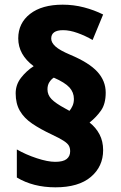

<svg xmlns="http://www.w3.org/2000/svg" viewBox="-20 -787 517 821"><path d="M47 -388Q47 -425 70 -454.5Q93 -484 124 -504Q58 -553 58 -623Q58 -688 108.5 -727.5Q159 -767 248 -767Q295 -767 339 -755.5Q383 -744 421 -725L376 -616Q345 -634 311.5 -646Q278 -658 250 -658Q199 -658 199 -622Q199 -605 217 -588.5Q235 -572 280 -553Q361 -519 396.5 -480Q432 -441 432 -391Q432 -343 412 -314.5Q392 -286 363 -263Q390 -242 405.5 -212.5Q421 -183 421 -145Q421 -75 368.5 -30.5Q316 14 217 14Q122 14 52 -28V-148Q90 -126 137 -110.5Q184 -95 216 -95Q250 -95 265 -107Q280 -119 280 -140Q280 -154 274.5 -164Q269 -174 252 -185Q235 -196 201 -212Q152 -235 117.5 -258.5Q83 -282 65 -313Q47 -344 47 -388ZM183 -405Q183 -381 200.5 -363Q218 -345 259 -323L277 -313Q284 -321 290 -334Q296 -347 296 -364Q296 -392 277 -413Q258 -434 210 -455Q199 -448 191 -435.5Q183 -423 183 -405Z"/></svg>

Font: Noto Sans Khmer UI SemiCondensed Black
Style: Regular
Weight: 900
Width: 4
Designer: Danh Hong and the Monotype Design Team
Foundry: Monotype Imaging Inc.
Version: Version 2.002; ttfautohint (v1.8.4.7-5d5b)